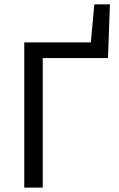

<svg xmlns="http://www.w3.org/2000/svg" viewBox="-20 -848 538 868"><path d="M89.7 0V-656.3H390.7L406.4 -828.3H476.9L468.2 -585.6H173.2V0Z"/></svg>

Font: Source Sans 3 VF
Style: Regular
Weight: 200
Designer: Paul D. Hunt
Foundry: Adobe
Version: Version 3.046;hotconv 1.0.118;makeotfexe 2.5.65603